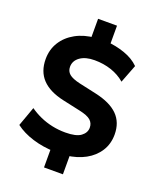

<svg xmlns="http://www.w3.org/2000/svg" viewBox="-167 -920 935 1135"><g transform="rotate(20 300.0 -352.5)"><path d="M250 115V-18L277 6Q203 4 138 -16Q73 -36 27 -71L71 -193Q102 -171 138 -155Q174 -139 214 -130.5Q254 -122 297 -122Q365 -122 394.5 -144Q424 -166 424 -198Q424 -226 404 -244Q384 -262 332 -273L222 -297Q131 -317 85.5 -365Q40 -413 40 -491Q40 -551 69.5 -598Q99 -645 151.5 -674Q204 -703 275 -709L250 -693V-820H369V-693L344 -711Q403 -707 459 -687.5Q515 -668 551 -632L507 -518Q470 -550 421 -566.5Q372 -583 315 -583Q258 -583 224.5 -559Q191 -535 191 -497Q191 -469 211 -452Q231 -435 279 -424L388 -400Q483 -379 529.5 -332.5Q576 -286 576 -210Q576 -151 547 -105.5Q518 -60 467 -32Q416 -4 348 4L369 -19V115Z"/></g></svg>

Font: Nunito Sans 12pt ExtraLight 12pt ExtraBold
Style: Regular
Weight: 800
Version: Version 3.101;gftools[0.9.27]